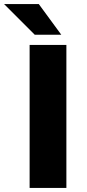

<svg xmlns="http://www.w3.org/2000/svg" viewBox="-65 -920 425 940"><path d="M80 0V-700H260V0ZM105 -750 -45 -900H125L235 -750Z"/></svg>

Font: Golos Text VF
Style: Regular
Weight: 400
Designer: A.Korolkova, Vitaly Kuzmin
Foundry: ParaType Ltd
Version: Version 2.003